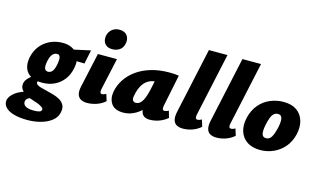

<svg xmlns="http://www.w3.org/2000/svg" viewBox="-179 -1049 2776 1676"><g transform="rotate(15 1208.5 -211.0)"><path d="M151 289Q80 289 28 274Q-24 259 -49 230.5Q-74 202 -67 164Q-58 129 -16 96.5Q26 64 113 42L150 92Q123 97 108.5 107Q94 117 90 132Q84 160 107 177.5Q130 195 186 195Q220 195 237 188.5Q254 182 255 169Q257 159 245.5 149.5Q234 140 215 131Q196 122 171 115Q147 108 121 97.5Q95 87 73.5 71.5Q52 56 41 35Q30 14 35 -13Q40 -37 61 -59.5Q82 -82 113.5 -103Q145 -124 179 -139L205 -109Q189 -97 177.5 -89.5Q166 -82 160 -74.5Q154 -67 151 -55Q148 -41 160 -31.5Q172 -22 194.5 -15.5Q217 -9 244 -3Q276 5 310.5 14.5Q345 24 372.5 40Q400 56 414 83Q428 110 418 151Q409 195 370 226Q331 257 273.5 273Q216 289 151 289ZM194 -59Q133 -59 92.5 -80.5Q52 -102 36 -143.5Q20 -185 31 -245Q44 -306 79 -350Q114 -394 166 -418Q218 -442 279 -442Q333 -442 371.5 -419.5Q410 -397 427 -355Q444 -313 431 -254Q419 -192 385 -148.5Q351 -105 302 -82Q253 -59 194 -59ZM217 -165Q242 -165 257.5 -186Q273 -207 281 -252Q289 -296 282.5 -316Q276 -336 256 -336Q231 -336 213.5 -315Q196 -294 187 -248Q179 -204 187 -184.5Q195 -165 217 -165ZM507 -317 336 -320 345 -401 533 -442Z M616 10Q586 10 562.5 -1.5Q539 -13 529.5 -41Q520 -69 531 -118L599 -427H771L708 -139Q704 -120 707.5 -109Q711 -98 724 -98Q731 -98 739.5 -100.5Q748 -103 760 -110L779 -49Q745 -19 702 -4.5Q659 10 616 10ZM709 -500Q674 -500 654 -515Q634 -530 627.5 -554Q621 -578 627 -605Q636 -639 662.5 -660Q689 -681 727 -681Q761 -681 781.5 -666Q802 -651 809 -626.5Q816 -602 809 -574Q801 -537 773 -518.5Q745 -500 709 -500Z M943 10Q866 10 835 -35.5Q804 -81 816 -147Q828 -207 862 -258.5Q896 -310 951 -349.5Q1006 -389 1080 -411Q1154 -433 1244 -433Q1274 -433 1293.5 -431.5Q1313 -430 1330 -427L1271 -138Q1263 -98 1287 -98Q1294 -98 1303.5 -100.5Q1313 -103 1325 -110L1343 -49Q1307 -19 1266 -4.5Q1225 10 1182 10Q1154 10 1134 -1.5Q1114 -13 1106 -40.5Q1098 -68 1107 -117L1134 -249L1220 -277Q1205 -210 1177.5 -157Q1150 -104 1113 -66.5Q1076 -29 1032.5 -9.5Q989 10 943 10ZM1028 -101Q1046 -101 1060 -110.5Q1074 -120 1086.5 -140.5Q1099 -161 1109.5 -195Q1120 -229 1130 -278L1150 -377L1208 -320Q1196 -324 1185 -325Q1174 -326 1162 -326Q1123 -326 1094.5 -312.5Q1066 -299 1046.5 -275.5Q1027 -252 1015 -221Q1003 -190 997 -154Q992 -125 1001.5 -113Q1011 -101 1028 -101Z M1482 10Q1451 10 1428 -1.5Q1405 -13 1396 -41Q1387 -69 1397 -117L1526 -711H1694L1570 -139Q1566 -120 1569.5 -109Q1573 -98 1588 -98Q1594 -98 1602.5 -100.5Q1611 -103 1624 -110L1643 -49Q1609 -19 1567 -4.5Q1525 10 1482 10Z M1785 10Q1754 10 1731 -1.5Q1708 -13 1699 -41Q1690 -69 1700 -117L1829 -711H1997L1873 -139Q1869 -120 1872.5 -109Q1876 -98 1891 -98Q1897 -98 1905.5 -100.5Q1914 -103 1927 -110L1946 -49Q1912 -19 1870 -4.5Q1828 10 1785 10Z M2182 16Q2109 16 2062 -16.5Q2015 -49 1998.5 -103.5Q1982 -158 1998 -227Q2016 -300 2057.5 -348Q2099 -396 2156 -419.5Q2213 -443 2274 -443Q2348 -443 2393.5 -411Q2439 -379 2455.5 -324.5Q2472 -270 2457 -202Q2442 -134 2401.5 -85Q2361 -36 2304 -10Q2247 16 2182 16ZM2205 -97Q2227 -97 2241.5 -110.5Q2256 -124 2266.5 -151Q2277 -178 2286 -217Q2298 -276 2290 -302.5Q2282 -329 2254 -329Q2234 -329 2218.5 -316.5Q2203 -304 2192.5 -278Q2182 -252 2173 -209Q2161 -149 2169 -123Q2177 -97 2205 -97Z"/></g></svg>

Font: Ysabeau Black
Style: Italic
Weight: 900
Italic angle: -12°
Version: Version 2.000;gftools[0.9.27.dev2+g8671c4b]